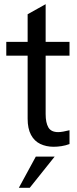

<svg xmlns="http://www.w3.org/2000/svg" viewBox="-20 -693 370 917"><path d="M236 8Q201 8 172.5 -5.5Q144 -19 128 -49Q112 -79 112 -126V-625L198 -673V-148Q198 -107 211 -84.5Q224 -62 258 -62Q268 -62 282 -64.5Q296 -67 312 -71V-5Q293 2 273.5 5Q254 8 236 8ZM10 -427V-493H312V-427ZM70 204 151 55H241L122 204Z"/></svg>

Font: Hanken Grotesk
Style: Regular
Weight: 400
Designer: Alfredo Marco Pradil
Foundry: Hanken Design Co.
Version: Version 3.013